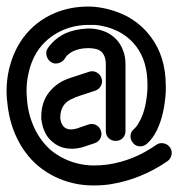

<svg xmlns="http://www.w3.org/2000/svg" viewBox="-38 -495 544 586"><path d="M121 -364Q138 -382 161 -393Q190 -406 229 -408H233Q250 -408 265 -404Q287 -399 303 -387Q327 -370 338 -340Q345 -322 345 -299V-297V-291V-278V-270V-95Q345 -82 336.5 -73.5Q328 -65 315 -65Q302 -65 293.5 -73.5Q285 -82 285 -95V-270V-278V-291V-298V-300Q285 -311 282 -320Q277 -334 268 -340Q262 -344 253 -346Q241 -348 234 -348H230Q206 -348 186 -339Q174 -333 165 -324L159 -315Q152 -305 139.5 -302Q127 -299 117 -306Q107 -313 104 -325.5Q101 -338 108 -348Q114 -357 121 -364ZM388 -125 391 -130Q409 -167 412 -224V-238Q412 -308 378 -353Q356 -382 323 -399Q289 -416 251 -419H233Q192 -419 156 -404Q111 -385 82 -347Q58 -314 49 -271Q43 -246 43 -218Q43 -207 45 -185Q49 -142 68 -102Q87 -63 118 -36Q154 -7 199 4Q223 10 249 10Q271 10 292 7Q371 -5 439 -53Q449 -60 461.5 -57.5Q474 -55 481 -45Q488 -35 485.5 -22.5Q483 -10 473 -3Q393 52 301 67Q278 71 248 71Q214 71 185 64Q125 50 78 11Q37 -24 13 -75Q-9 -121 -15 -176Q-18 -196 -18 -215Q-18 -250 -11 -281Q2 -338 33 -380Q71 -431 131 -456Q178 -475 231 -475Q245 -475 252 -474Q301 -469 346 -447Q391 -424 422 -383Q468 -322 468 -233V-216Q464 -145 441 -98Q428 -71 409 -55Q399 -47 386.5 -48.5Q374 -50 367 -60Q359 -70 360.5 -82.5Q362 -95 372 -102Q382 -112 388 -125ZM191 -198 189 -196Q146 -182 146 -136V-133Q148 -119 155 -110Q161 -103 170 -101Q173 -100 180 -100Q186 -100 197 -103L232 -115Q244 -119 255 -113.5Q266 -108 270 -96Q274 -84 268.5 -73Q263 -62 251 -58L215 -46Q197 -41 181 -41Q168 -41 156 -44Q130 -51 110 -74Q93 -95 88 -131V-139Q88 -183 111.5 -213Q135 -243 173 -256L234 -276Q246 -280 257 -274Q268 -268 272 -256Q276 -244 270 -233Q264 -222 252 -218Z"/></svg>

Font: Beon
Style: Medium
Weight: 500
Designer: BSozoo
Foundry: BSozoo
Version: Version 001.000